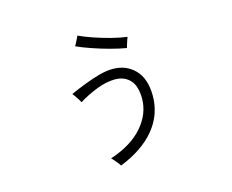

<svg xmlns="http://www.w3.org/2000/svg" viewBox="-99 -749 1197 989"><g transform="rotate(-15 500.0 -254.5)"><path d="M431 98Q430 94 421.5 83.5Q413 73 404 62.5Q395 52 391 49Q506 11 565.5 -58Q625 -127 625 -209Q624 -277 594 -308Q564 -339 515 -339Q469 -339 416.5 -318.5Q364 -298 319 -270Q317 -275 309.5 -286.5Q302 -298 294.5 -309Q287 -320 284 -323Q322 -340 363 -356Q404 -372 444 -383Q484 -394 518 -394Q589 -394 635 -347Q681 -300 682 -210Q683 -108 618 -29Q553 50 431 98ZM617 -479Q580 -485 531.5 -498Q483 -511 437 -527Q391 -543 361 -557Q364 -560 369.5 -571Q375 -582 380.5 -593Q386 -604 387 -607Q416 -593 461 -577.5Q506 -562 553 -550Q600 -538 635 -534Q633 -530 629 -518Q625 -506 621.5 -494.5Q618 -483 617 -479Z"/></g></svg>

Font: Zen Kaku Gothic Antique
Style: Regular
Weight: 400
Designer: Yoshimichi Ohira
Foundry: Positype
Version: Version 1.001